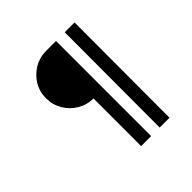

<svg xmlns="http://www.w3.org/2000/svg" viewBox="-176 -810 952 952"><g transform="rotate(-45 300.0 -333.5)"><path d="M353 -667V0H283V-667ZM483 -667 481.8 0H413L414.2 -667ZM284 -334Q238 -334 200 -356.5Q162 -379 139.5 -417Q117 -455 117 -501Q117 -547 139.5 -584.5Q162 -622 200 -644.5Q238 -667 284 -667Z"/></g></svg>

Font: Epunda Slab Light
Style: Regular
Weight: 300
Designer: Simon Atzbach
Foundry: typofactur
Version: Version 1.102